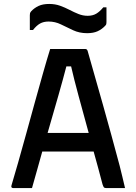

<svg xmlns="http://www.w3.org/2000/svg" viewBox="-20 -952 690 972"><path d="M142 0H46Q42 0 39 -3Q36 -6 38 -13Q52 -60 71.5 -128Q91 -196 112.5 -274.5Q134 -353 156 -432.5Q178 -512 198 -582.5Q218 -653 234 -704H412Q421 -704 424 -693Q461 -564 502 -418.5Q543 -273 586 -112Q593 -85 599.5 -57Q606 -29 613 0H517Q509 0 506 -3.5Q503 -7 499 -19Q488 -62 476.5 -103.5Q465 -145 454 -185H194Q182 -142 169 -95.5Q156 -49 142 0ZM316 -616Q300 -554 276 -470Q252 -386 221 -279H429Q401 -381 377.5 -467.5Q354 -554 340 -616ZM424 -872Q449 -872 467 -882.5Q485 -893 503 -915H519V-840Q519 -834 518 -830Q517 -826 512 -821Q496 -804 474.5 -794Q453 -784 421 -784Q382 -784 350 -799Q318 -814 288.5 -828.5Q259 -843 226 -843Q201 -843 183 -833Q165 -823 147 -800H131V-875Q131 -881 132 -885Q133 -889 138 -895Q154 -912 175.5 -922Q197 -932 229 -932Q259 -932 284 -923Q309 -914 332 -902Q355 -890 377.5 -881Q400 -872 424 -872Z"/></svg>

Font: Recursive Sn Lnr St Med
Style: Regular
Weight: 500
Version: Version 1.085;hotconv 1.1.0;makeotfexe 2.6.0; ttfautohint (v